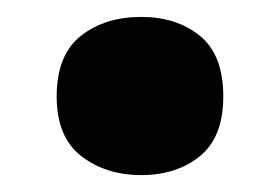

<svg xmlns="http://www.w3.org/2000/svg" viewBox="-20 -195 331 227"><path d="M47 -81Q47 -130 75.5 -152.5Q104 -175 147 -175Q189 -175 216.5 -152.5Q244 -130 244 -81Q244 -33 216.5 -10.5Q189 12 147 12Q105 12 76 -10.5Q47 -33 47 -81Z"/></svg>

Font: Noto Sans Gurmukhi UI SemiCondensed Black
Style: Regular
Weight: 900
Width: 4
Designer: Jelle Bosma - Monotype Design Team
Foundry: Monotype Imaging Inc.
Version: Version 2.004; ttfautohint (v1.8.4.7-5d5b)